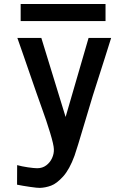

<svg xmlns="http://www.w3.org/2000/svg" viewBox="-20 -739 640 957"><path d="M165.5 99.5Q191.5 99.5 210.5 85.2Q229.5 71 239.5 49Q249.5 27 248.5 4.5Q248 -17 229.8 -77.2Q211.5 -137.5 189 -199Q176.5 -233 160.8 -278.5Q145 -324 127 -376Q110.5 -423.5 95.2 -468Q80 -512.5 66.5 -550H186L307 -156L421.5 -550H534L502.5 -450L442.5 -262L403.5 -132Q362 8 351.5 37Q326.5 105.5 294.5 140.8Q262.5 176 234.8 186.2Q207 196.5 179 197.5Q167.5 198 129.5 192.5Q91.5 187 65 181.5L65.5 84Q88.5 90.5 119.2 95Q150 99.5 165.5 99.5ZM83 -719H506V-634H83Z"/></svg>

Font: JuliaMono SemiBold
Style: Regular
Weight: 600
Monospace: yes
Designer: cormullion
Foundry: corm
Version: Version 0.055; ttfautohint (v1.8.4)